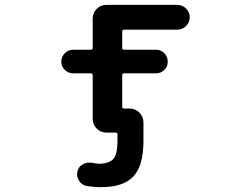

<svg xmlns="http://www.w3.org/2000/svg" viewBox="-20 -566 1040 794"><path d="M398.4 208Q368.2 208 337.9 203.1Q317.4 199.2 306.6 180.7Q298.8 168 298.8 154.3Q298.8 147.5 300.8 140.6Q305.7 122.1 324.2 112.3Q335.9 106.4 349.6 106.4Q355.5 106.4 362.3 107.4Q376 110.4 388.7 111.3Q432.6 110.4 449.2 90.8Q465.8 70.3 465.8 17.6V-9.8Q465.8 -17.6 459 -17.6H420.9Q396.5 -17.6 379.9 -34.2Q363.3 -50.8 363.3 -75.2V-254.9Q363.3 -262.7 355.5 -262.7H282.2Q262.7 -262.7 248 -276.9Q233.4 -291 233.4 -311Q233.4 -331.1 248 -345.7Q262.7 -360.4 282.2 -360.4H355.5Q363.3 -360.4 363.3 -367.2V-488.3Q363.3 -512.7 379.9 -529.3Q396.5 -545.9 420.9 -545.9H712.9Q734.4 -545.9 749.5 -530.8Q764.6 -515.6 764.6 -494.6Q764.6 -473.6 749.5 -458.5Q734.4 -443.4 712.9 -443.4H493.2Q485.4 -443.4 485.4 -435.5V-367.2Q485.4 -360.4 493.2 -360.4H625Q645.5 -360.4 659.7 -345.7Q673.8 -331.1 673.8 -311Q673.8 -291 659.7 -276.9Q645.5 -262.7 625 -262.7H493.2Q485.4 -262.7 485.4 -254.9V-124Q485.4 -117.2 493.2 -117.2H515.6Q540 -117.2 556.6 -100.1Q573.2 -83 573.2 -59.6V17.6Q573.2 119.1 531.7 163.6Q490.2 208 398.4 208Z"/></svg>

Font: Rounded Mgen+ 1mn medium
Style: Regular
Weight: 500
Designer: [Source Han Sans]
Ryoko NISHIZUKA  (kana & ideographs); Paul D. Hunt (Latin, Greek & Cyrillic); Wenlong ZHANG  (bopomofo
Version: Version 1.059.20150602